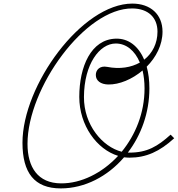

<svg xmlns="http://www.w3.org/2000/svg" viewBox="-20 -1039 989 1068"><path d="M318 9C452 9 579 -58 670 -164C680 -163 690 -162 700 -162C793 -162 868 -196 949 -270L929 -290C857 -225 799 -190 700 -190H691C765 -287 811 -412 811 -547C811 -592 806 -632 796 -668C848 -720 884 -789 884 -863C884 -959 817 -1019 716 -1019C435 -1019 105 -564 105 -245C105 -78 171 9 318 9ZM133 -239C133 -549 453 -995 717 -992C804 -991 856 -942 856 -863C856 -798 828 -743 782 -707C750 -783 694 -826 624 -824C486 -820 421 -668 421 -500C421 -341 519 -208 637 -172C548 -76 431 -18 319 -19C191 -20 133 -108 133 -239ZM447 -500C448 -683 534 -797 624 -797C682 -797 730 -758 758 -691C710 -664 647 -653 576 -667C535 -675 513 -650 513 -622C513 -590 540 -570 582 -569C644 -568 715 -598 773 -647C780 -617 784 -584 784 -547C784 -410 733 -288 657 -195C550 -222 446 -344 447 -500Z"/></svg>

Font: Louise
Style: Regular
Weight: 400
Designer: Ange Degheest & Luna Delabre & Camille Depalle
Foundry: Velvetyne Type Foundry
Version: Version 1.000;FEAKit 1.0